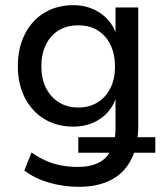

<svg xmlns="http://www.w3.org/2000/svg" viewBox="-20 -530 631 743"><path d="M285 193Q226 193 170.5 177Q115 161 74 130L102 60Q130 80 159 92.5Q188 105 219 110.5Q250 116 281 116Q329 116 362 99.5Q395 83 410 48L418 61H283V1H433L421 17Q424 6 425.5 -5.5Q427 -17 427 -31V-156H430Q414 -102 369 -71Q324 -40 264 -40Q200 -40 151.5 -69.5Q103 -99 76 -152Q49 -205 49 -274Q49 -344 76 -397.5Q103 -451 151.5 -480.5Q200 -510 264 -510Q324 -510 370 -478Q416 -446 432 -391H427V-501H515V-44Q515 -26 513.5 -9.5Q512 7 509 22L502 1H581V61H484L503 48Q482 120 426.5 156.5Q371 193 285 193ZM283 -114Q326 -114 358 -134Q390 -154 407.5 -189.5Q425 -225 425 -271Q425 -345 386.5 -388.5Q348 -432 283 -432Q240 -432 208 -413Q176 -394 158 -358Q140 -322 140 -274Q140 -225 158 -189.5Q176 -154 208 -134Q240 -114 283 -114Z"/></svg>

Font: Nunitoga
Style: Medium
Weight: 500
Designer: Vernon Adams
Foundry: Vernon Adams
Version: Version 1.0